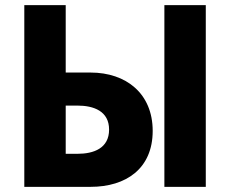

<svg xmlns="http://www.w3.org/2000/svg" viewBox="-20 -722 888 741"><path d="M233.6 -314.5H278.7C341.5 -314.5 401 -293.3 401 -221.9C401 -149.6 341.5 -128.4 278.7 -128.4H233.6ZM73.8 -0.9H329.7C466.5 -0.9 569.3 -71.4 569.3 -216.8C569.3 -361.3 466.5 -442 329.7 -442H233.6V-702.1H73.8ZM774.2 -702.1H614.4V-0.9H774.2Z"/></svg>

Font: Sztylet
Style: Bd
Weight: 700
Foundry: Cannot Into Space Fonts, PlusOne Fonts
Version: Version 0.12